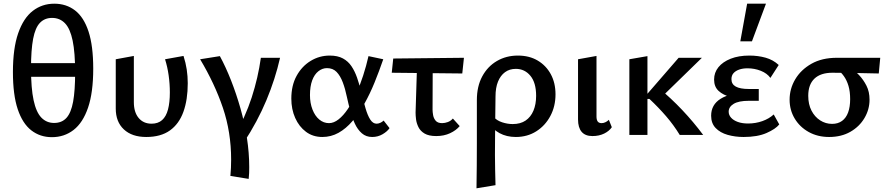

<svg xmlns="http://www.w3.org/2000/svg" viewBox="-20 -731 4808 1040"><path d="M261 12Q197 12 149.5 -25Q102 -62 76 -139.5Q50 -217 50 -341Q50 -469 78.5 -551Q107 -633 157.5 -672Q208 -711 274 -711Q339 -711 386.5 -674.5Q434 -638 459.5 -560.5Q485 -483 485 -359Q485 -230 457 -148Q429 -66 378.5 -27Q328 12 261 12ZM273 -65Q315 -65 340 -92.5Q365 -120 376 -180Q387 -240 387 -338Q387 -446 373.5 -511Q360 -576 332 -605Q304 -634 262 -634Q222 -634 196.5 -607.5Q171 -581 159.5 -521Q148 -461 148 -361Q148 -253 162 -188Q176 -123 204 -94Q232 -65 273 -65ZM109 -315V-389H412V-315Z M772 11Q695 11 651 -30Q607 -71 607 -143V-410L705 -428V-178Q705 -123 731 -92Q757 -61 801 -61Q836 -61 858 -80.5Q880 -100 890 -138Q900 -176 900 -230Q900 -277 893.5 -323Q887 -369 874 -410L974 -428Q986 -391 991.5 -354.5Q997 -318 997 -280Q997 -191 973.5 -125.5Q950 -60 900.5 -24.5Q851 11 772 11Z M1327 238 1228 222Q1230 200 1231 178Q1232 156 1232 134Q1232 -15 1187.5 -146.5Q1143 -278 1064 -410L1171 -427Q1203 -368 1231.5 -295.5Q1260 -223 1282.5 -144Q1305 -65 1317.5 16Q1330 97 1330 174Q1330 190 1329.5 206Q1329 222 1327 238ZM1393 -418H1497Q1471 -303 1423 -188Q1375 -73 1301 40L1248 9Q1309 -97 1343.5 -203.5Q1378 -310 1393 -418Z M1726 11Q1675 11 1637.5 -17Q1600 -45 1579 -92Q1558 -139 1558 -197Q1558 -268 1586.5 -320Q1615 -372 1662.5 -401Q1710 -430 1766 -430Q1809 -430 1837.5 -414.5Q1866 -399 1884 -372Q1902 -345 1914 -310.5Q1926 -276 1935 -239Q1948 -186 1959.5 -146Q1971 -106 1985.5 -83.5Q2000 -61 2020 -61Q2029 -61 2039.5 -65.5Q2050 -70 2058 -78L2090 -37Q2078 -19 2052.5 -4Q2027 11 1996 11Q1963 11 1940 -9Q1917 -29 1902 -61.5Q1887 -94 1877 -131.5Q1867 -169 1859 -206Q1850 -250 1836.5 -285.5Q1823 -321 1803 -341.5Q1783 -362 1751 -362Q1726 -362 1704.5 -345Q1683 -328 1671 -295.5Q1659 -263 1659 -216Q1659 -173 1672.5 -138Q1686 -103 1709.5 -83.5Q1733 -64 1762 -64Q1788 -64 1814 -84.5Q1840 -105 1864 -140.5Q1888 -176 1909 -222.5Q1930 -269 1947 -321.5Q1964 -374 1976 -427L2056 -410Q2034 -346 2009 -284.5Q1984 -223 1954 -169.5Q1924 -116 1889 -75Q1854 -34 1813.5 -11.5Q1773 11 1726 11Z M2102 -337 2110 -414 2493 -418 2484 -333ZM2231 -121 2240 -410H2324L2323 -137Q2323 -125 2326 -107.5Q2329 -90 2340 -77Q2351 -64 2375 -64Q2390 -64 2406 -70Q2422 -76 2433 -89L2470 -48Q2451 -25 2418 -9.5Q2385 6 2343 6Q2303 6 2280 -7.5Q2257 -21 2246.5 -42.5Q2236 -64 2233.5 -85Q2231 -106 2231 -121Z M2561 289Q2562 227 2562.5 165.5Q2563 104 2563 44Q2563 -16 2563 -74.5Q2563 -133 2563 -189Q2563 -263 2592 -317Q2621 -371 2671.5 -400.5Q2722 -430 2785 -430Q2847 -430 2892.5 -403Q2938 -376 2963.5 -329Q2989 -282 2989 -220Q2989 -155 2961 -102.5Q2933 -50 2884.5 -19.5Q2836 11 2774 11Q2724 11 2685.5 -10Q2647 -31 2630 -66L2655 -97Q2671 -78 2700 -68.5Q2729 -59 2757 -59Q2799 -59 2827 -78Q2855 -97 2869.5 -131.5Q2884 -166 2884 -212Q2884 -283 2853 -320.5Q2822 -358 2774 -358Q2740 -358 2715.5 -340Q2691 -322 2677.5 -289Q2664 -256 2664 -208Q2663 -137 2662.5 -81Q2662 -25 2661.5 21Q2661 67 2661 108Q2661 149 2662 188.5Q2663 228 2664 272Z M3189 6Q3150 6 3130.5 -17Q3111 -40 3111 -84V-410L3211 -428V-100Q3211 -82 3217.5 -73Q3224 -64 3239 -64Q3249 -64 3259.5 -69Q3270 -74 3278 -82L3294 -42Q3280 -21 3252.5 -7.5Q3225 6 3189 6Z M3662 0Q3629 -54 3588 -101.5Q3547 -149 3498 -195H3480V-215L3656 -418H3782L3547 -189V-255Q3615 -199 3675.5 -135Q3736 -71 3789 0ZM3389 0V-410L3487 -427V0Z M4008 11Q3962 11 3921.5 -0.5Q3881 -12 3856.5 -37.5Q3832 -63 3832 -104Q3832 -164 3883.5 -196Q3935 -228 4024 -228V-196Q3976 -196 3936.5 -206Q3897 -216 3872.5 -238.5Q3848 -261 3848 -300Q3848 -338 3871.5 -367Q3895 -396 3938 -413Q3981 -430 4039 -430Q4086 -430 4127 -418.5Q4168 -407 4198 -379L4153 -309Q4135 -334 4101 -347.5Q4067 -361 4029 -361Q4003 -361 3983.5 -354Q3964 -347 3953 -334.5Q3942 -322 3942 -302Q3942 -275 3965.5 -262Q3989 -249 4036 -249H4090V-185H4036Q3981 -185 3954 -168.5Q3927 -152 3927 -126Q3927 -108 3940 -93.5Q3953 -79 3976.5 -70.5Q4000 -62 4032 -62Q4073 -62 4109.5 -75Q4146 -88 4171 -111L4201 -57Q4181 -32 4132 -10.5Q4083 11 4008 11ZM3990 -507 4027 -711H4129L4053 -507Z M4471 11Q4409 11 4360.5 -16Q4312 -43 4284.5 -89Q4257 -135 4257 -191Q4257 -250 4287.5 -301.5Q4318 -353 4375 -385.5Q4432 -418 4513 -418H4748L4740 -333Q4678 -334 4618.5 -335.5Q4559 -337 4489 -337Q4425 -337 4391.5 -305Q4358 -273 4358 -212Q4358 -166 4375.5 -132Q4393 -98 4422.5 -79Q4452 -60 4487 -60Q4519 -60 4541 -76Q4563 -92 4574 -122Q4585 -152 4585 -194Q4585 -235 4576 -265.5Q4567 -296 4551 -318.5Q4535 -341 4513 -357L4588 -366Q4610 -349 4633.5 -324Q4657 -299 4673.5 -266.5Q4690 -234 4690 -191Q4690 -138 4662.5 -91.5Q4635 -45 4586 -17Q4537 11 4471 11Z"/></svg>

Font: Ysabeau Office SemiBold
Style: Regular
Weight: 600
Designer: Christian Thalmann (Catharsis Fonts)
Version: Version 2.001;gftools[0.9.30]; featfreeze: tnum,lnum,ss02